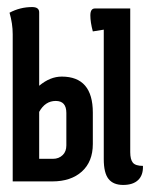

<svg xmlns="http://www.w3.org/2000/svg" viewBox="-20 -514 436 544"><path d="M16 0H128Q181 0 212 -28Q243 -56 243 -106V-195Q243 -297 155 -297Q122 -297 91 -271V-479Q91 -494 71 -494Q37 -494 7 -478Q16 -447 16 -417ZM91 -197Q108 -228 138 -228Q168 -228 168 -194V-102Q168 -85 158 -75Q147 -64 130 -64H91ZM249 -490H349V-83Q349 -62 356.5 -53Q364 -44 385 -44Q386 -18 371.5 -4Q357 10 329 10Q301 10 287.5 -7Q274 -24 274 -63V-430L243 -425Q236 -451 236 -470.5Q236 -490 249 -490Z"/></svg>

Font: el_Medula One
Style: Regular
Weight: 400
Designer: Luciano Vergara
Foundry: Luciano Vergara
Version: Version 1.002 August 17, 2020